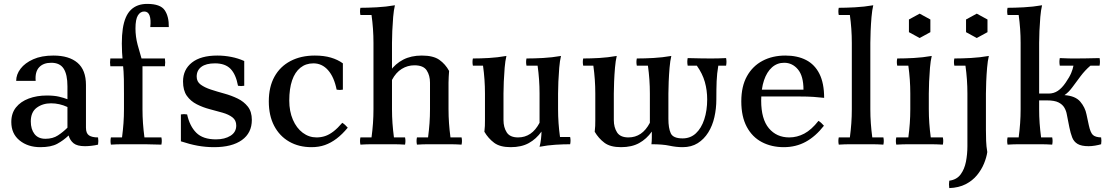

<svg xmlns="http://www.w3.org/2000/svg" viewBox="-20 -740 5697 985"><path d="M187 15Q123 15 80.5 -19.5Q38 -54 38 -114Q38 -159 62 -189Q86 -219 127.5 -234.5Q169 -250 220 -250Q258 -250 283 -244Q308 -238 326 -231V-191Q285 -210 242 -210Q199 -210 168.5 -187.5Q138 -165 138 -117Q138 -77 157 -52.5Q176 -28 213 -28Q251 -28 277.5 -45.5Q304 -63 326 -85L332 -45Q306 -20 274 -2.5Q242 15 187 15ZM421 -304V-85Q421 -56 436.5 -45.5Q452 -35 483 -35Q486 -17 483 2Q467 6 448.5 8Q430 10 416 10Q376 10 357.5 -5Q339 -20 332 -45L326 -85V-297Q326 -358 306.5 -388Q287 -418 243 -418Q202 -418 180.5 -394.5Q159 -371 163 -325H63Q63 -358 85.5 -387.5Q108 -417 150.5 -436Q193 -455 254 -455Q334 -455 377.5 -418Q421 -381 421 -304Z M846 -601H751Q755 -639 747.5 -660Q740 -681 720 -681Q700 -681 687.5 -661Q675 -641 675 -594Q675 -552 686 -510.5Q697 -469 706 -440L711 -400V-180Q711 -143 713.5 -108Q716 -73 721 -35H808Q812 -17 808 2Q755 0 724 0Q693 0 664 0Q635 0 607.5 0Q580 0 549 2Q545 -17 549 -35H606Q611 -73 613.5 -108Q616 -143 616 -180V-260Q616 -295 615.5 -332.5Q615 -370 610 -420Q600 -527 610 -593Q620 -659 651.5 -689.5Q683 -720 735 -720Q803 -720 825 -687.5Q847 -655 846 -601ZM826 -400H546Q543 -420 546 -440H826Q829 -420 826 -400Z M1078 15Q1035 15 994 7.5Q953 0 908 -15V-153Q924 -156 940 -153Q953 -93 987 -59Q1021 -25 1088 -25Q1133 -25 1162.5 -43.5Q1192 -62 1192 -96Q1192 -123 1172.5 -138Q1153 -153 1121.5 -162Q1090 -171 1055.5 -180Q1021 -189 989.5 -205Q958 -221 938.5 -248.5Q919 -276 919 -322Q919 -383 964.5 -419Q1010 -455 1095 -455Q1131 -455 1166.5 -448Q1202 -441 1233 -427V-300Q1217 -297 1201 -300Q1190 -359 1162.5 -387Q1135 -415 1083 -415Q1037 -415 1013 -397Q989 -379 989 -347Q989 -321 1009.5 -306Q1030 -291 1062 -280.5Q1094 -270 1130.5 -260Q1167 -250 1199 -234.5Q1231 -219 1251.5 -193Q1272 -167 1272 -125Q1272 -58 1221 -21.5Q1170 15 1078 15Z M1578 15Q1513 15 1463.5 -13.5Q1414 -42 1386.5 -94.5Q1359 -147 1359 -220Q1359 -294 1388 -346.5Q1417 -399 1470.5 -427Q1524 -455 1595 -455Q1642 -455 1677.5 -444.5Q1713 -434 1739 -415V-280Q1723 -277 1707 -280Q1694 -345 1663 -380Q1632 -415 1588 -415Q1549 -415 1521 -392.5Q1493 -370 1478.5 -327.5Q1464 -285 1464 -224Q1464 -169 1482.5 -126Q1501 -83 1533 -59Q1565 -35 1604 -35Q1627 -35 1648 -42Q1669 -49 1690.5 -65.5Q1712 -82 1736 -110Q1744 -105 1750.5 -99Q1757 -93 1764 -85Q1736 -51 1707 -29Q1678 -7 1647 4Q1616 15 1578 15Z M2058 -35Q2062 -17 2058 2Q2027 0 2000 0Q1973 0 1944 0Q1915 0 1887.5 0Q1860 0 1829 2Q1825 -17 1829 -35H1886Q1891 -73 1893.5 -108Q1896 -143 1896 -180V-520Q1896 -592 1886 -663H1829Q1825 -682 1829 -700Q1864 -700 1912 -702.5Q1960 -705 2006 -713Q2000 -688 1997 -652.5Q1994 -617 1992.5 -581Q1991 -545 1991 -520V-180Q1991 -143 1993.5 -108Q1996 -73 2001 -35ZM2119 2Q2115 -17 2119 -35H2176Q2181 -73 2183.5 -108Q2186 -143 2186 -180V-316Q2186 -353 2169 -379Q2152 -405 2106 -405Q2071 -405 2041 -386.5Q2011 -368 1991 -330L1981 -375Q2008 -413 2048.5 -434Q2089 -455 2144 -455Q2203 -455 2234 -433Q2265 -411 2284 -376Q2283 -361 2282 -346Q2281 -331 2281 -316V-180Q2281 -143 2283.5 -108Q2286 -73 2291 -35H2348Q2352 -17 2348 2Q2317 0 2290 0Q2263 0 2234 0Q2205 0 2177.5 0Q2150 0 2119 2Z M2748 -110 2758 -65Q2731 -27 2693 -6Q2655 15 2600 15Q2545 15 2515 -7.5Q2485 -30 2465 -64Q2467 -79 2467.5 -94Q2468 -109 2468 -124V-260Q2468 -332 2458 -403H2406Q2402 -422 2406 -440Q2445 -440 2488.5 -442.5Q2532 -445 2578 -453Q2572 -428 2569 -392.5Q2566 -357 2564.5 -321Q2563 -285 2563 -260V-124Q2563 -87 2579.5 -61Q2596 -35 2638 -35Q2673 -35 2700.5 -53.5Q2728 -72 2748 -110ZM2905 -37Q2909 -19 2905 0Q2870 0 2830 2.5Q2790 5 2748 13Q2753 -5 2755.5 -27.5Q2758 -50 2758 -65L2748 -110V-260Q2748 -332 2738 -403H2681Q2677 -422 2681 -440Q2720 -440 2766 -442.5Q2812 -445 2858 -453Q2852 -428 2849 -392.5Q2846 -357 2844.5 -321Q2843 -285 2843 -260V-180Q2843 -108 2853 -37Z M3166 15Q3111 15 3081 -7.5Q3051 -30 3031 -64Q3033 -79 3033.5 -94Q3034 -109 3034 -124V-260Q3034 -332 3024 -403H2972Q2968 -422 2972 -440Q3011 -440 3054.5 -442.5Q3098 -445 3144 -453Q3138 -428 3135 -392.5Q3132 -357 3130.5 -321Q3129 -285 3129 -260V-124Q3129 -87 3145.5 -61Q3162 -35 3204 -35Q3239 -35 3266.5 -53.5Q3294 -72 3314 -110L3324 -65Q3297 -27 3259 -6Q3221 15 3166 15ZM3705 -442Q3709 -423 3705 -403H3665Q3658 -362 3656.5 -323.5Q3655 -285 3655 -230Q3655 -183 3645 -139Q3635 -95 3613.5 -60.5Q3592 -26 3559.5 -5.5Q3527 15 3482 15Q3449 15 3414.5 7.5Q3380 0 3322 0Q3324 -17 3324 -33Q3324 -49 3324 -65L3314 -110V-260Q3314 -332 3304 -403H3247Q3243 -422 3247 -440Q3286 -440 3332 -442.5Q3378 -445 3424 -453Q3418 -428 3415 -392.5Q3412 -357 3410.5 -321Q3409 -285 3409 -260V-130Q3409 -83 3421 -56.5Q3433 -30 3482 -30Q3522 -30 3550 -56Q3578 -82 3593 -127.5Q3608 -173 3608 -230Q3608 -277 3596 -319.5Q3584 -362 3555 -403H3508Q3504 -423 3508 -442Q3543 -441 3576.5 -440.5Q3610 -440 3628 -440Q3645 -440 3665.5 -440.5Q3686 -441 3705 -442Z M4001 15Q3938 15 3888.5 -11Q3839 -37 3811 -89.5Q3783 -142 3783 -220Q3783 -297 3812 -349Q3841 -401 3892 -428Q3943 -455 4009 -455Q4071 -455 4115.5 -432Q4160 -409 4184 -361Q4208 -313 4208 -238Q4182 -241 4153 -243Q4124 -245 4083 -245H3875V-280H4102Q4102 -350 4073.5 -384Q4045 -418 4003 -418Q3967 -418 3940.5 -394.5Q3914 -371 3899.5 -328Q3885 -285 3885 -224Q3885 -129 3924.5 -82Q3964 -35 4029 -35Q4069 -35 4106 -54.5Q4143 -74 4179 -120Q4187 -115 4193.5 -109Q4200 -103 4207 -95Q4164 -40 4113.5 -12.5Q4063 15 4001 15Z M4512 -35Q4516 -17 4512 2Q4481 0 4454 0Q4427 0 4398 0Q4369 0 4341.5 0Q4314 0 4283 2Q4279 -17 4283 -35H4340Q4345 -73 4347.5 -108Q4350 -143 4350 -180V-520Q4350 -592 4340 -663H4283Q4279 -682 4283 -700Q4318 -700 4366 -702.5Q4414 -705 4460 -713Q4454 -688 4451 -652.5Q4448 -617 4446.5 -581Q4445 -545 4445 -520V-180Q4445 -143 4447.5 -108Q4450 -73 4455 -35Z M4817 -35Q4821 -17 4817 2Q4783 0 4755 0Q4727 0 4698 0Q4669 0 4641 0Q4613 0 4578 2Q4574 -17 4578 -35H4640Q4645 -73 4647.5 -108Q4650 -143 4650 -180V-260Q4650 -332 4640 -403H4583Q4579 -422 4583 -440Q4622 -440 4668 -442.5Q4714 -445 4760 -453Q4754 -428 4751 -392.5Q4748 -357 4746.5 -321Q4745 -285 4745 -260V-180Q4745 -143 4747.5 -108Q4750 -73 4755 -35ZM4698 -670 4753 -640V-575L4698 -545L4643 -575V-640Z M5038 -260V-74Q5038 -46 5039 -17.5Q5040 11 5045 40Q5041 68 5028 99.5Q5015 131 4992 159Q4969 187 4934 205Q4899 223 4850 225Q4847 206 4850 187Q4888 182 4908 155Q4928 128 4935.5 89.5Q4943 51 4943 10V-260Q4943 -332 4933 -403H4876Q4872 -422 4876 -440Q4915 -440 4961 -442.5Q5007 -445 5053 -453Q5047 -428 5044 -392.5Q5041 -357 5039.5 -321Q5038 -285 5038 -260ZM4991 -670 5046 -640V-575L4991 -545L4936 -575V-640Z M5149 2Q5145 -17 5149 -35H5206Q5211 -73 5213.5 -108Q5216 -143 5216 -180V-520Q5216 -592 5206 -663H5149Q5145 -682 5149 -700Q5184 -700 5232 -702.5Q5280 -705 5326 -713Q5320 -688 5317 -652.5Q5314 -617 5312.5 -581Q5311 -545 5311 -520V-180Q5311 -143 5313.5 -108Q5316 -73 5321 -35H5378Q5382 -17 5378 2Q5347 0 5320 0Q5293 0 5264 0Q5235 0 5207.5 0Q5180 0 5149 2ZM5565 10Q5528 10 5508.5 -1.5Q5489 -13 5480.5 -35Q5472 -57 5466 -87L5453 -153Q5450 -171 5440.5 -187.5Q5431 -204 5410.5 -214.5Q5390 -225 5350 -225H5311V-260H5360Q5386 -260 5407 -274Q5428 -288 5447 -316Q5467 -345 5475.5 -365.5Q5484 -386 5487 -403H5417Q5413 -423 5417 -442Q5445 -441 5457.5 -440.5Q5470 -440 5477.5 -440Q5485 -440 5498 -440Q5518 -440 5548.5 -440.5Q5579 -441 5621 -442Q5625 -423 5621 -403H5574Q5546 -379 5523.5 -349Q5501 -319 5481.5 -292.5Q5462 -266 5441 -252Q5497 -248 5522 -218.5Q5547 -189 5554 -153L5566 -97Q5574 -60 5586.5 -48Q5599 -36 5629 -35Q5632 -18 5629 0Q5616 4 5598 7Q5580 10 5565 10Z"/></svg>

Font: Poltawski Nowy
Style: Regular
Weight: 400
Designer: Adam Pótawski, Mateusz Machalski, Borys Kosmynka, Ania Wieluska
Foundry: Capitalics.wtf
Version: Version 1.001;gftools[0.9.25]